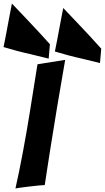

<svg xmlns="http://www.w3.org/2000/svg" viewBox="-82 -1062 590 1081"><path d="M5 -1Q15 -44 25.5 -96.5Q36 -149 47 -206.5Q58 -264 68 -323Q78 -382 87 -437Q108 -565 129 -700L285 -725Q262 -591 240 -462Q231 -407 221.5 -348Q212 -289 202.5 -231Q193 -173 185 -118.5Q177 -64 170 -20Q161 -20 134.5 -17.5Q108 -15 80 -11.5Q52 -8 29.5 -5Q7 -2 5 -1ZM192 -732Q141 -744 94 -756Q53 -765 10 -776.5Q-33 -788 -62 -797Q-56 -826 -48 -867.5Q-40 -909 -33 -948Q-24 -994 -15 -1042Q24 -1000 63 -960Q96 -925 133.5 -885Q171 -845 199 -813ZM481 -707Q430 -719 383 -731Q342 -740 299 -751.5Q256 -763 227 -772Q233 -801 241 -842.5Q249 -884 256 -923Q265 -969 274 -1017Q313 -975 352 -935Q385 -900 422.5 -860Q460 -820 488 -788Z"/></svg>

Font: Bangers
Style: Regular
Weight: 400
Designer: vernon adams
Foundry: Vernon Adams
Version: Version 2.000